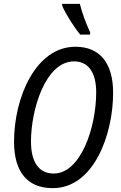

<svg xmlns="http://www.w3.org/2000/svg" viewBox="-20 -968 627 998"><path d="M397 -788H448L449 -799C426 -848 407 -900 395 -948H303V-939C320 -897 366 -825 397 -788ZM254 10C468 10 568 -269 568 -486C568 -640 499 -725 372 -725C166 -725 53 -462 53 -231C53 -75 122 10 254 10ZM259 -66C184 -66 141 -123 141 -232C141 -400 217 -649 365 -649C438 -649 480 -593 480 -488C480 -306 400 -66 259 -66Z"/></svg>

Font: Noto Sans Display SemiCondensed
Style: Italic
Weight: 400
Width: 4
Italic angle: -12°
Designer: Monotype Design Team
Foundry: Monotype Imaging Inc.
Version: Version 1.900